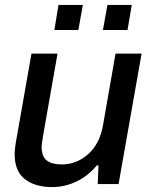

<svg xmlns="http://www.w3.org/2000/svg" viewBox="-20 -742 612 774"><path d="M199.2 -621.1 215.8 -722.2H314L295.9 -621.1ZM395 -621.1 413.1 -722.2H511.2L494.1 -621.1ZM189.9 12.2Q121.6 12.2 80.3 -19.8Q39.1 -51.8 39.1 -120.1Q39.1 -144.5 47.9 -190.9L106.9 -525.9H211.9L153.8 -195.8Q147.9 -161.6 147.9 -149.9Q147.9 -110.8 168.9 -95Q189.9 -79.1 229 -79.1Q288.6 -79.1 335.2 -120.4Q381.8 -161.6 395 -235.8L445.8 -525.9H550.8L458 0H374L377 -75.2H370.1Q336.4 -33.7 289.1 -10.7Q241.7 12.2 189.9 12.2Z"/></svg>

Font: Archivo Medium
Style: Italic
Weight: 500
Italic angle: -10°
Designer: Hector Gatti
Foundry: Omnibus-Type
Version: Version 2.001